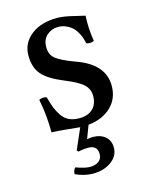

<svg xmlns="http://www.w3.org/2000/svg" viewBox="-101 -505 598 774"><g transform="rotate(-15 198.0 -118.0)"><path d="M157.2 103 150.9 97.2 189 9.8Q173.3 8.8 133.1 4.4Q92.8 0 71.8 0Q71.8 -72.3 58.1 -139.2Q66.4 -144 77.1 -144Q85.4 -144 89.8 -141.1Q97.2 -113.3 104.2 -95.7Q111.3 -78.1 123 -60.5Q134.8 -43 152.8 -34.4Q170.9 -25.9 195.8 -25.9Q231.4 -25.9 251.7 -45.2Q272 -64.5 272 -99.1Q272 -127 252 -146.2Q231.9 -165.5 176.8 -188Q113.8 -213.4 87.9 -242.9Q62 -272.5 62 -323.2Q62 -375 103.8 -407.5Q145.5 -439.9 211.9 -439.9Q238.8 -439.9 279.1 -429.9Q319.3 -419.9 326.2 -418.9Q323.2 -369.6 332 -312Q324.2 -308.1 314 -308.1Q304.2 -308.1 299.8 -311Q295.4 -334 286.4 -351.6Q277.3 -369.1 267.6 -378.7Q257.8 -388.2 245.6 -394.3Q233.4 -400.4 224.4 -402.1Q215.3 -403.8 207 -403.8Q179.7 -403.8 159.9 -386.2Q140.1 -368.7 140.1 -337.9Q140.1 -304.7 162.1 -287.8Q184.1 -271 237.8 -251Q355 -210.4 355 -119.1Q355 -65.4 319.1 -31.2Q283.2 2.9 224.1 8.8L203.1 64Q214.8 61 228 61Q258.8 61 278.8 77.6Q298.8 94.2 298.8 124Q298.8 159.2 267.6 181.6Q236.3 204.1 190.9 204.1Q156.2 204.1 118.2 187Q118.2 170.9 127.9 161.1Q165.5 174.8 186 174.8Q209 174.8 222.9 164.3Q236.8 153.8 236.8 134.8Q236.8 98.1 199.2 98.1Q176.3 98.1 157.2 103Z"/></g></svg>

Font: Common Serif News
Style: Regular
Weight: 450
Designer: Philipp H. Poll, Khaled Hosny
Foundry: Stefan Peev, Context Ltd.
Version: Version 1.026